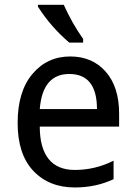

<svg xmlns="http://www.w3.org/2000/svg" viewBox="-20 -786 575 813"><path d="M484.4 -250H148.4Q148.4 -160.2 185.5 -113.3Q222.7 -66.4 296.9 -66.4Q382.8 -66.4 460.9 -105.5V-27.3Q386.7 7.8 296.9 7.8Q187.5 7.8 121.1 -62.5Q54.7 -132.8 54.7 -265.6Q54.7 -398.4 117.2 -472.7Q179.7 -546.9 277.3 -546.9Q371.1 -546.9 427.7 -482.4Q484.4 -418 484.4 -304.7ZM148.4 -324.2H390.6Q390.6 -398.4 361.3 -435.5Q332 -472.7 273.4 -472.7Q160.2 -472.7 148.4 -324.2ZM332 -605.5H273.4Q195.3 -671.9 140.6 -757.8V-765.6H250Q285.2 -687.5 332 -621.1Z"/></svg>

Font: Droid Sans Fallback
Style: Regular
Weight: 400
Designer: Steve Matteson
Foundry: Ascender Corporation
Version: 3.00 (Khmer version)